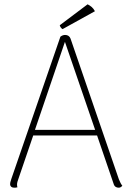

<svg xmlns="http://www.w3.org/2000/svg" viewBox="-20 -862 602 890"><path d="M270 -727 420 -810C412 -826 400 -835 386 -842L257 -745C258 -739 264 -730 270 -727ZM531 -31 307 -683C303 -694 294 -700 282 -700C275 -700 268 -698 260 -692L33 -34C31 -27 27 -17 27 -10C26 1 34 8 45 8C51 8 55 8 61 6C59 2 59 -4 59 -8C59 -14 62 -24 64 -29L134 -234H430L508 -6C511 3 520 8 530 8C536 8 541 6 547 -1C542 -7 536 -18 531 -31ZM142 -260 281 -668 421 -260Z"/></svg>

Font: Arima Koshi Thin
Style: Regular
Weight: 250
Designer: Joana Correia and Natanael Gama
Foundry: NDISCOVER
Version: Version 1.019;PS 001.019;hotconv 1.0.88;makeotf.lib2.5.64775